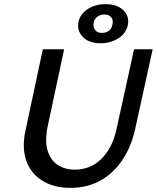

<svg xmlns="http://www.w3.org/2000/svg" viewBox="-20 -896 758 928"><path d="M319 12Q241 12 185.5 -22Q130 -56 107.5 -118Q85 -180 103 -264L187 -658H290L211 -288Q196 -217 209.5 -170Q223 -123 258 -99.5Q293 -76 341 -76Q417 -76 469.5 -127.5Q522 -179 542 -267L628 -658H718L633 -271Q615 -189 573 -125Q531 -61 467.5 -24.5Q404 12 319 12ZM466 -687Q408 -687 379 -719Q350 -751 360 -792Q368 -829 404.5 -852.5Q441 -876 491 -876Q531 -876 557 -861Q583 -846 593.5 -822Q604 -798 597 -771Q587 -732 550 -709.5Q513 -687 466 -687ZM473 -737Q493 -737 506.5 -747.5Q520 -758 523 -776Q529 -799 517.5 -812.5Q506 -826 485 -826Q465 -826 451 -815.5Q437 -805 433 -787Q429 -765 439.5 -751Q450 -737 473 -737Z"/></svg>

Font: Ysabeau Office SemiBold
Style: Italic
Weight: 600
Italic angle: -12°
Designer: Christian Thalmann (Catharsis Fonts)
Version: Version 2.001;gftools[0.9.30]; featfreeze: tnum,lnum,ss02